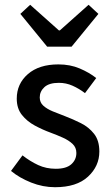

<svg xmlns="http://www.w3.org/2000/svg" viewBox="-20 -770 466 802"><path d="M210 12Q159 12 110 -7.5Q61 -27 26 -56L74 -121Q106 -96 139.5 -80.5Q173 -65 213 -65Q257 -65 278 -84Q299 -103 299 -131Q299 -154 283 -169Q267 -184 242.5 -195Q218 -206 191 -216Q158 -228 125.5 -245.5Q93 -263 71.5 -290Q50 -317 50 -358Q50 -420 96.5 -460.5Q143 -501 224 -501Q273 -501 313 -484Q353 -467 382 -444L335 -381Q310 -400 283 -412Q256 -424 226 -424Q185 -424 165.5 -406Q146 -388 146 -363Q146 -342 161 -328.5Q176 -315 200 -305Q224 -295 251 -285Q285 -272 318 -255.5Q351 -239 373 -211Q395 -183 395 -137Q395 -76 347.5 -32Q300 12 210 12ZM177 -575 65 -712 106 -750 226 -643H230L350 -750L391 -712L279 -575Z"/></svg>

Font: Assistant SemiBold
Style: Regular
Weight: 600
Designer: Hebrew By Ben Nathan, Latin by Paul Hunt
Version: Version 3.000